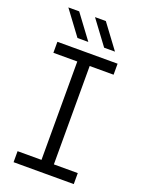

<svg xmlns="http://www.w3.org/2000/svg" viewBox="-165 -973 785 1049"><g transform="rotate(20 227.0 -448.5)"><path d="M52 0V-64H191V-636H52V-700H402V-636H263V-64H402V0ZM303 -757 199 -897H262L366 -757ZM148 -757 44 -897H107L211 -757Z"/></g></svg>

Font: MuseoModerno Light
Style: Regular
Weight: 300
Designer: Pablo Cosgaya, Héctor Gatti, Marcela Romero, and the Authors of The MuseoModerno Project.
Foundry: Omnibus-Type Team
Version: Version 1.001